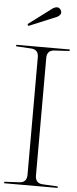

<svg xmlns="http://www.w3.org/2000/svg" viewBox="-72 -977 405 1006"><g transform="rotate(5 130.5 -474.0)"><path d="M152.8 -675.8V-58.1Q152.8 -17.1 191.4 -14.9Q230 -12.7 271.5 -10.7V-2.9H-9.8V-10.7Q31.2 -12.7 69.8 -14.9Q108.4 -17.1 108.4 -58.1V-675.8Q108.4 -716.3 69.8 -718.5Q31.2 -720.7 -9.8 -723.1V-731H271.5V-723.1Q230 -720.7 191.4 -718.5Q152.8 -716.3 152.8 -675.8ZM191.4 -896 44.9 -835 39.6 -844.2 166 -939Q193.8 -954.1 206.3 -932.9Q218.8 -911.6 191.4 -896Z"/></g></svg>

Font: Tartlers End
Style: Regular
Weight: 200
Designer: Peter Wiegel
Foundry: Peter Wiegel
Version: Version 1.000 2013 initial release